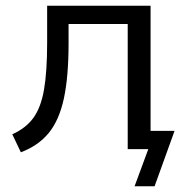

<svg xmlns="http://www.w3.org/2000/svg" viewBox="-20 -522 653 672"><path d="M53 11 23 -52Q70 -73 96.5 -109Q123 -145 134 -208Q145 -271 145 -374V-502H507V-64H591L521 130H451L499 0H427V-438H220V-371Q220 -253 203.5 -177Q187 -101 150.5 -56.5Q114 -12 53 11Z"/></svg>

Font: Mulish
Style: Regular
Weight: 400
Designer: Vernon Adams
Foundry: Vernon Adams
Version: Version 3.603; ttfautohint (v1.8.3)